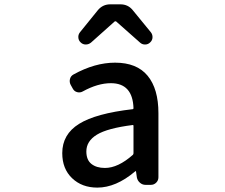

<svg xmlns="http://www.w3.org/2000/svg" viewBox="-20 -854 1040 887"><path d="M429.7 12.7Q358.4 12.7 313 -30.8Q267.6 -74.2 267.6 -146.5Q267.6 -233.4 345.2 -281.7Q422.9 -330.1 592.8 -349.6Q596.7 -349.6 596.7 -354.5Q592.8 -469.7 492.2 -469.7Q431.6 -469.7 362.3 -431.6Q350.6 -424.8 336.9 -428.2Q323.2 -431.6 316.4 -444.3L306.6 -461.9Q299.8 -474.6 303.2 -488.8Q306.6 -502.9 319.3 -509.8Q418 -564.5 511.7 -564.5Q612.3 -564.5 662.1 -503.9Q711.9 -443.4 711.9 -331.1V-35.2Q711.9 -20.5 701.7 -10.3Q691.4 0 676.8 0H652.3Q637.7 0 626.5 -9.8Q615.2 -19.5 612.3 -34.2L608.4 -61.5Q607.4 -63.5 606 -63.5Q604.5 -63.5 603.5 -61.5Q515.6 12.7 429.7 12.7ZM464.8 -78.1Q525.4 -78.1 593.8 -138.7Q596.7 -141.6 596.7 -146.5V-272.5Q596.7 -277.3 592.8 -276.4Q476.6 -261.7 427.7 -231.9Q378.9 -202.1 378.9 -154.3Q378.9 -115.2 402.3 -96.7Q425.8 -78.1 464.8 -78.1ZM352.5 -658.2Q341.8 -668 341.8 -683.6Q341.8 -695.3 349.6 -705.1L432.6 -807.6Q455.1 -834 489.3 -834H536.1Q571.3 -834 592.8 -807.6L676.8 -705.1Q684.6 -695.3 684.6 -682.6Q684.6 -668 673.8 -658.2Q664.1 -648.4 650.4 -648.4Q650.4 -648.4 649.4 -648.4Q636.7 -648.4 627 -657.2L516.6 -754.9Q514.6 -755.9 512.7 -755.9Q510.7 -755.9 509.8 -754.9L400.4 -657.2Q389.6 -648.4 376 -648.4Q362.3 -648.4 352.5 -658.2Z"/></svg>

Font: Gen Jyuu Gothic L Monospace Medium
Style: Regular
Weight: 500
Designer: [Source Han Sans]
Ryoko NISHIZUKA  (kana & ideographs); Paul D. Hunt (Latin, Greek & Cyrillic); Wenlong ZHANG  (bopomofo
Version: Version 1.002.20150607